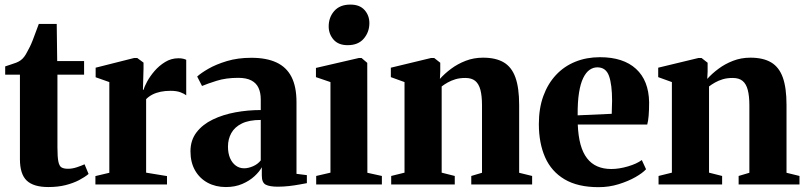

<svg xmlns="http://www.w3.org/2000/svg" viewBox="-20 -782 3418 814"><path d="M185 11Q122 11 93.2 -16.5Q64.5 -44 64.5 -107V-465.5H2V-500.5Q13 -504.5 25.2 -508.2Q37.5 -512 48.5 -516.2Q59.5 -520.5 67 -526Q75.5 -532 82.5 -541.2Q89.5 -550.5 95.2 -562Q101 -573.5 107 -584.5Q112.5 -595.5 119 -612.2Q125.5 -629 132.2 -647.5Q139 -666 144.5 -680.5H220.5L222.5 -523H336.5V-465.5H223.5V-157.5Q223.5 -116 227.5 -96.8Q231.5 -77.5 241.2 -72Q251 -66.5 268.5 -66.5Q286.5 -66.5 305.5 -72.8Q324.5 -79 338.5 -85.5L355.5 -44.5Q339.5 -31 315 -18.2Q290.5 -5.5 258 2.8Q225.5 11 185 11Z M384.5 0V-35.5L443.5 -49.5V-434L385.5 -454.5V-495L548 -536H562L588.5 -516.5V-491.5L586 -401L589 -402Q592 -414.5 603.8 -436.2Q615.5 -458 635 -480.8Q654.5 -503.5 680.2 -519.2Q706 -535 736.5 -535Q748.5 -535 756.5 -533Q764.5 -531 769.5 -528.5V-378Q761.5 -384.5 745 -390.8Q728.5 -397 703 -397Q680 -397 660.8 -393Q641.5 -389 626 -381Q610.5 -373 599.5 -361.5V-50L688 -35.5V0Z M937.5 11Q894.5 11 860.5 -7.2Q826.5 -25.5 807 -59.5Q787.5 -93.5 787.5 -140.5Q787.5 -187.5 813.2 -221Q839 -254.5 882 -275.2Q925 -296 978 -305.8Q1031 -315.5 1085.5 -315.5V-360.5Q1085.5 -389 1076 -409.5Q1066.5 -430 1045.5 -441Q1024.5 -452 990 -452Q938 -452 898.5 -439.5Q859 -427 836.5 -417.5L816 -457.5Q831.5 -472 863.5 -490.5Q895.5 -509 941.8 -523Q988 -537 1045.5 -537Q1109.5 -537 1152 -517.2Q1194.5 -497.5 1215.8 -456Q1237 -414.5 1237 -349V-45L1281 -39.5V-5.5Q1270 -3.5 1249.8 0.2Q1229.5 4 1205.2 6.8Q1181 9.5 1158 9.5Q1123.5 9.5 1106.8 1Q1090 -7.5 1090 -37.5V-73Q1080 -54.5 1059 -35Q1038 -15.5 1007.2 -2.2Q976.5 11 937.5 11ZM1015 -68.5Q1032.5 -68.5 1052.8 -77.2Q1073 -86 1085.5 -102V-273.5Q1036 -273.5 1005.5 -258.5Q975 -243.5 960.8 -218Q946.5 -192.5 946.5 -160.5Q946.5 -132.5 955.2 -112Q964 -91.5 979.5 -80Q995 -68.5 1015 -68.5Z M1320.5 0V-36L1381 -50V-434L1319.5 -455V-494L1501 -536H1513L1537 -515.5L1537.5 -49.5L1599 -36V0ZM1453.5 -590.5Q1414.5 -590.5 1394 -614.2Q1373.5 -638 1373.5 -670Q1373.5 -708.5 1397.2 -735.5Q1421 -762.5 1465 -762.5H1466Q1505 -762.5 1525.5 -739.5Q1546 -716.5 1546 -684Q1546 -646 1522.2 -618.2Q1498.5 -590.5 1454.5 -590.5Z M1695 -50V-434L1637 -455V-495L1807 -536H1821L1846.5 -516V-478.5L1845 -447.5Q1864.5 -469.5 1892.2 -490.2Q1920 -511 1954.2 -524.2Q1988.5 -537.5 2028 -537.5Q2082 -537.5 2115.8 -517.5Q2149.5 -497.5 2165.2 -453.5Q2181 -409.5 2181 -337V-49.5L2236 -36V0H1978V-36L2023.5 -49.5V-335.5Q2023.5 -375 2016.8 -400.8Q2010 -426.5 1994.8 -439Q1979.5 -451.5 1953 -451.5Q1929 -451.5 1910.8 -446Q1892.5 -440.5 1878 -432.2Q1863.5 -424 1852.5 -415.5V-50L1908 -36V0H1638.5V-36Z M2518 11.5Q2429.5 11.5 2373.5 -21.8Q2317.5 -55 2291 -115.2Q2264.5 -175.5 2264.5 -256Q2264.5 -322.5 2283.5 -374.8Q2302.5 -427 2337 -464Q2371.5 -501 2419 -520.2Q2466.5 -539.5 2523.5 -539.5Q2622.5 -539.5 2676.5 -490Q2730.5 -440.5 2732 -348.5Q2732 -315 2730 -291.5Q2728 -268 2724 -254H2429.5Q2431.5 -205 2441.2 -169.5Q2451 -134 2468.8 -111Q2486.5 -88 2512.2 -76.8Q2538 -65.5 2571.5 -65.5Q2604.5 -65.5 2642 -76.5Q2679.5 -87.5 2701 -103.5L2719 -64.5Q2704.5 -48.5 2673.8 -31Q2643 -13.5 2602.5 -1Q2562 11.5 2518 11.5ZM2429 -293 2573.5 -299.5Q2574 -314 2574.2 -327Q2574.5 -340 2575 -354.5Q2575 -423 2562 -459.8Q2549 -496.5 2512.5 -496.5Q2495 -496.5 2479.8 -486Q2464.5 -475.5 2452.8 -451.8Q2441 -428 2434.8 -389Q2428.5 -350 2429 -293Z M2828.5 -50V-434L2770.5 -455V-495L2940.5 -536H2954.5L2980 -516V-478.5L2978.5 -447.5Q2998 -469.5 3025.8 -490.2Q3053.5 -511 3087.8 -524.2Q3122 -537.5 3161.5 -537.5Q3215.5 -537.5 3249.2 -517.5Q3283 -497.5 3298.8 -453.5Q3314.5 -409.5 3314.5 -337V-49.5L3369.5 -36V0H3111.5V-36L3157 -49.5V-335.5Q3157 -375 3150.2 -400.8Q3143.5 -426.5 3128.2 -439Q3113 -451.5 3086.5 -451.5Q3062.5 -451.5 3044.2 -446Q3026 -440.5 3011.5 -432.2Q2997 -424 2986 -415.5V-50L3041.5 -36V0H2772V-36Z"/></svg>

Font: Merriweather 96pt ExtraBold
Style: Regular
Weight: 800
Version: Version 2.100